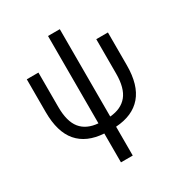

<svg xmlns="http://www.w3.org/2000/svg" viewBox="-207 -836 1126 1199"><g transform="rotate(-30 355.5 -236.5)"><path d="M400.4 -62.5Q482.4 -69.3 524.4 -120.6Q566.4 -171.9 566.4 -276.4V-524.4H650.4V-288.1Q650.4 -145.5 586.9 -71.3Q523.4 2.9 400.4 10.7V218.8H315.4V10.7Q192.4 2.9 128.9 -70.8Q65.4 -144.5 65.4 -288.1V-524.4H149.4V-276.4Q149.4 -171.9 190.9 -120.6Q232.4 -69.3 315.4 -62.5V-692.4H400.4Z"/></g></svg>

Font: irohakakuC Regular
Style: Regular
Weight: 400
Designer: [Source Han Sans]
Ryoko NISHIZUKA Ë•øÂ°öÊ∂ºÂ≠ê (kana & ideographs); Paul D. Hunt (Latin, Greek & Cyrillic); Wenlong ZHAN
Version: Version 1.001.20160904